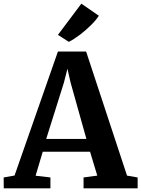

<svg xmlns="http://www.w3.org/2000/svg" viewBox="-34 -1029 772 1049"><path d="M45.5 -70 282.5 -747.5H436.5L660 -69.5L718 -59.5V0H422.5V-59.5L497.5 -69.5L458 -200H199.5L160.5 -69L241.5 -59.5V0H-13.5L-14 -59.5ZM438 -270 351.5 -578.5 334.5 -653.5 315 -577 218.5 -270ZM342.5 -800.5H342L282.5 -838.5L410.5 -1009L506 -943Q492 -920.5 464.5 -893Q437 -865.5 404.5 -840.5Q372 -815.5 342.5 -800.5Z"/></svg>

Font: Merriweather
Style: Bold
Weight: 700
Designer: Eben Sorkin
Foundry: Eben Sorkin
Version: Version 2.100; ttfautohint (v1.7.19-72a1) -l 8 -r 50 -G 200 